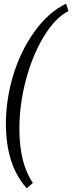

<svg xmlns="http://www.w3.org/2000/svg" viewBox="-20 -770 391 1040"><path d="M12 -100Q12 -231 51.5 -362Q91 -493 166.5 -598.5Q242 -704 338 -750L351 -710Q279 -674 217 -571.5Q155 -469 120 -335.5Q85 -202 85 -73Q85 114 158 221L125 250Q12 125 12 -100Z"/></svg>

Font: Lobster Two
Style: Bold Italic
Weight: 700
Designer: Pablo Impallari
Foundry: Pablo Impallari. www.impallari.com
Version: Version 1.006